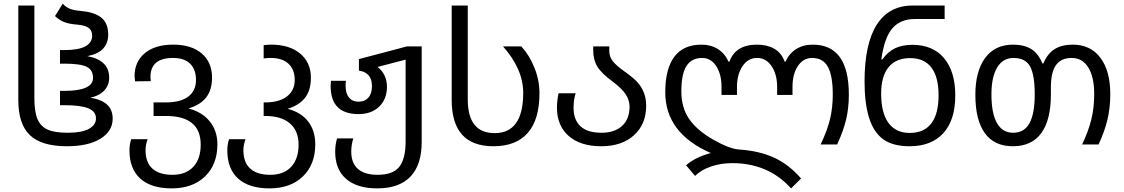

<svg xmlns="http://www.w3.org/2000/svg" viewBox="-20 -790 6148 1050"><path d="M346.2 9.8Q207 9.8 143.6 -50.8Q80.1 -111.3 80.1 -243.2V-759.8H168V-252Q168 -178.7 185.1 -138.7Q202.1 -98.6 240.2 -81.3Q278.3 -64 350.1 -64Q427.7 -64 466.3 -85.4Q504.9 -106.9 504.9 -142.1Q504.9 -180.7 462.9 -197.8Q420.9 -214.8 331.1 -214.8H308.1V-293H331.1Q488.8 -293 488.8 -363.8Q488.8 -407.7 453.9 -424.8Q418.9 -441.9 331.1 -441.9H308.1V-516.1H331.1Q483.9 -516.1 483.9 -595.2Q483.9 -623.5 465.1 -637.2Q446.3 -650.9 407.2 -654.8Q356.9 -658.7 330.1 -669.7Q303.2 -680.7 280.8 -702.1L323.2 -770Q338.4 -752.4 358.9 -743.4Q379.4 -734.4 410.6 -731.4L446.8 -727.1Q510.7 -717.3 541.3 -687Q571.8 -656.7 571.8 -601.1Q571.8 -556.2 545.7 -525.9Q519.5 -495.6 458 -482.9Q577.1 -460.9 577.1 -365.2Q577.1 -323.2 549.3 -294.2Q521.5 -265.1 474.1 -255.9Q535.6 -245.6 565.9 -217.8Q596.2 -189.9 596.2 -141.1Q596.2 -72.8 529.5 -31.5Q462.9 9.8 346.2 9.8Z M922.9 166Q996.6 166 1037.1 122.3Q1077.6 78.6 1077.6 1Q1077.6 -155.8 887.7 -155.8H819.8V-230H887.7Q967.3 -230 1009.5 -261.7Q1051.8 -293.5 1051.8 -353Q1051.8 -410.6 1019.5 -441.9Q987.3 -473.1 925.8 -473.1Q802.7 -473.1 802.7 -368.2L804.7 -346.2L718.8 -345.2Q715.8 -365.7 715.8 -373Q715.8 -452.6 772 -499.3Q828.1 -545.9 926.8 -545.9Q1026.9 -545.9 1083.3 -497.6Q1139.6 -449.2 1139.6 -365.2Q1139.6 -299.3 1108.2 -258.1Q1076.7 -216.8 1010.7 -196.8Q1085.4 -177.7 1127.2 -126Q1168.9 -74.2 1168.9 -1Q1168.9 109.9 1101.1 175Q1033.2 240.2 918.9 240.2Q806.6 240.2 747.3 186.8Q688 133.3 688 32.2Q688 -1.5 697.8 -28.8H787.6Q782.7 -18.1 779.3 -0.7Q775.9 16.6 775.9 30.8Q775.9 98.1 813.5 132.1Q851.1 166 922.9 166Z M1421.9 -543Q1446.8 -545.9 1461.9 -545.9Q1563.5 -545.9 1621.8 -496.8Q1680.2 -447.8 1680.2 -365.2Q1680.2 -296.9 1648.7 -255.9Q1617.2 -214.8 1552.7 -194.8Q1626 -176.3 1665 -126Q1704.1 -75.7 1704.1 -1Q1704.1 109.9 1636.2 175Q1568.4 240.2 1454.1 240.2Q1341.8 240.2 1282.5 186.8Q1223.1 133.3 1223.1 32.2Q1223.1 -1.5 1232.9 -28.8H1322.8Q1317.9 -18.1 1314.5 -0.7Q1311 16.6 1311 30.8Q1311 98.1 1348.6 132.1Q1386.2 166 1458 166Q1531.7 166 1572.3 122.3Q1612.8 78.6 1612.8 1Q1612.8 -74.7 1565.4 -115.2Q1518.1 -155.8 1431.2 -155.8H1421.9V-230H1432.1Q1506.8 -230 1549.3 -262.7Q1591.8 -295.4 1591.8 -353Q1591.8 -409.2 1557.9 -441.2Q1523.9 -473.1 1460.9 -473.1Q1439.9 -473.1 1421.9 -470.2Z M2198.2 -463.9 2044.9 -423.8Q2069.3 -405.3 2082.8 -377.4Q2096.2 -349.6 2096.2 -315.9Q2096.2 -248.5 2054 -207.3Q2011.7 -166 1940.9 -166Q1788.1 -166 1788.1 -319.8L1790 -348.1H1872.1Q1870.1 -338.9 1870.1 -318.8Q1870.1 -278.8 1888.7 -256.3Q1907.2 -233.9 1940.9 -233.9Q1975.1 -233.9 1994.6 -256.3Q2014.2 -278.8 2014.2 -318.8Q2014.2 -393.6 1942.9 -403.8V-466.8L2205.1 -536.1H2286.1V-13.2Q2286.1 111.3 2224.6 175.8Q2163.1 240.2 2043 240.2Q1933.1 240.2 1873 188.5Q1813 136.7 1813 39.1Q1813 2.4 1823.2 -33.2H1912.1Q1900.9 3.4 1900.9 39.1Q1900.9 102.5 1938 134.3Q1975.1 166 2044.9 166Q2127.9 166 2163.1 122.8Q2198.2 79.6 2198.2 -16.1Z M2930.2 -279.8Q2930.2 -136.7 2866.5 -63.5Q2802.7 9.8 2678.2 9.8Q2450.2 9.8 2450.2 -243.2V-759.8H2538.1V-246.1Q2538.1 -62 2685.1 -62Q2841.3 -62 2841.3 -282.2Q2841.3 -411.6 2731 -536.1H2831.1Q2875 -488.3 2902.6 -419.9Q2930.2 -351.6 2930.2 -279.8Z M3312 -536.1V-511.2Q3312 -480 3331.1 -455.6Q3350.1 -431.2 3397 -397.9Q3446.3 -363.3 3468.3 -337.6Q3490.2 -312 3502 -281.2Q3513.7 -250.5 3513.7 -211.9Q3513.7 -110.4 3447 -50.3Q3380.4 9.8 3268.1 9.8Q3154.8 9.8 3090.3 -46.1Q3025.9 -102.1 3025.9 -201.2Q3025.9 -239.3 3034.7 -279.8H3127.9Q3116.7 -244.1 3116.7 -200.2Q3116.7 -134.3 3154.8 -99.1Q3192.9 -64 3270 -64Q3340.8 -64 3381.8 -101.3Q3422.9 -138.7 3422.9 -207Q3422.9 -241.7 3401.6 -274.2Q3380.4 -306.6 3330.1 -344.2Q3269 -389.2 3246.6 -426Q3224.1 -462.9 3224.1 -515.1V-536.1Z M4306.2 240.2Q4240.7 168.5 4160.4 135.3Q4080.1 102.1 3984.9 102.1Q3922.4 102.1 3868.7 120.4Q3814.9 138.7 3781.2 171.9L3731.9 113.8Q3780.8 70.3 3867.2 46.9Q3618.2 -62 3618.2 -285.2Q3618.2 -413.6 3667.7 -479.7Q3717.3 -545.9 3815.9 -545.9Q3867.2 -545.9 3905.3 -522.2Q3943.4 -498.5 3963.9 -453.1H3969.2Q4002.4 -545.9 4120.1 -545.9Q4174.8 -545.9 4214.4 -523.4Q4253.9 -501 4271 -453.1H4275.9Q4295.9 -497.6 4334.2 -521.7Q4372.6 -545.9 4424.8 -545.9Q4622.1 -545.9 4622.1 -272.9Q4622.1 -198.7 4607.2 -136.2Q4592.3 -73.7 4558.1 0H4467.8Q4505.4 -79.1 4519.8 -140.9Q4534.2 -202.6 4534.2 -272.9Q4534.2 -375.5 4507.6 -424.3Q4481 -473.1 4420.9 -473.1Q4373 -473.1 4343.5 -429Q4314 -384.8 4314 -315.9V-271H4230V-314Q4230 -383.3 4199.7 -428.2Q4169.4 -473.1 4120.1 -473.1Q4070.8 -473.1 4040.5 -428Q4010.3 -382.8 4010.3 -314V-271H3925.8V-315.9Q3925.8 -383.8 3896.7 -428.5Q3867.7 -473.1 3819.8 -473.1Q3762.2 -473.1 3734.1 -429.2Q3706.1 -385.3 3706.1 -290Q3706.1 -202.1 3748 -140.4Q3790 -78.6 3878.9 -27.3Q3967.8 23.9 4022.9 27.8Q4130.9 34.7 4212.4 71.8Q4293.9 108.9 4360.8 186Z M4957 -472.2Q4879.9 -472.2 4839.4 -422.6Q4798.8 -373 4798.8 -277.8Q4798.8 -172.4 4838.9 -117.7Q4878.9 -63 4955.1 -63Q5033.2 -63 5073 -115Q5112.8 -167 5112.8 -269Q5112.8 -369.1 5073.5 -420.7Q5034.2 -472.2 4957 -472.2ZM4983.9 -686Q4903.8 -686 4859.9 -634.8Q4815.9 -583.5 4799.8 -464.8H4805.2Q4835 -506.8 4874.5 -525.9Q4914.1 -544.9 4969.7 -544.9Q5081.1 -544.9 5142.6 -472.2Q5204.1 -399.4 5204.1 -268.1Q5204.1 -133.3 5138.9 -61.8Q5073.7 9.8 4954.1 9.8Q4863.3 9.8 4810.5 -28.1Q4757.8 -65.9 4732.9 -145.5Q4708 -225.1 4708 -344.2Q4708 -549.8 4774.7 -654.8Q4841.3 -759.8 4972.2 -759.8H5146V-686Z M5638.7 -273.9Q5638.7 -380.4 5613 -426.8Q5587.4 -473.1 5522.9 -473.1Q5464.8 -473.1 5433.3 -421.1Q5401.9 -369.1 5401.9 -272.9Q5401.9 -170.9 5431.9 -117.4Q5461.9 -64 5521 -64Q5581.5 -64 5610.1 -116.5Q5638.7 -168.9 5638.7 -273.9ZM5727.1 -274.9Q5727.1 -134.3 5674.8 -62.3Q5622.6 9.8 5519 9.8Q5417.5 9.8 5365.7 -62Q5314 -133.8 5314 -272Q5314 -399.9 5367.4 -472.9Q5420.9 -545.9 5520 -545.9Q5580.1 -545.9 5619.1 -522Q5658.2 -498 5680.7 -442.9H5686Q5708 -496.6 5747.3 -521.2Q5786.6 -545.9 5846.7 -545.9Q5943.8 -545.9 5997.8 -474.1Q6051.8 -402.3 6051.8 -275.9Q6051.8 -200.2 6036.4 -135.7Q6021 -71.3 5987.8 0H5897.9Q5932.1 -71.8 5948 -136.2Q5963.9 -200.7 5963.9 -276.9Q5963.9 -368.7 5931.6 -420.9Q5899.4 -473.1 5840.8 -473.1Q5782.2 -473.1 5754.6 -433.6Q5727.1 -394 5727.1 -314Z"/></svg>

Font: NotoPenekeko
Style: Regular
Weight: 400
Designer: Monotype Design team
Foundry: Monotype Imaging Inc.
Version: Version 1.04